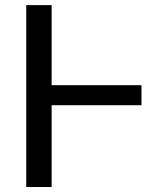

<svg xmlns="http://www.w3.org/2000/svg" viewBox="-20 -748 671 768"><path d="M545.9 -407.2V-327.1H171.9V-407.2ZM186.5 -727.5V0H85V-727.5Z"/></svg>

Font: Inter
Style: Regular
Weight: 400
Designer: Rasmus Andersson
Foundry: rsms
Version: Version 4.000;git-8c9346024